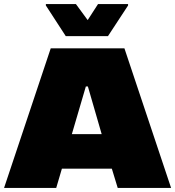

<svg xmlns="http://www.w3.org/2000/svg" viewBox="-29 -926 863 946"><path d="M-9 0 221 -688H584L814 0H551L522 -95H276L248 0ZM325 -265H472L404 -500H394ZM295 -748 197 -899V-906H345L403 -827L454 -906H602V-899L503 -748Z"/></svg>

Font: Saira Expanded Black
Style: Regular
Weight: 900
Width: 7
Designer: Hector Gatti with collaboration of the Omnibus-Type team
Foundry: Omnibus-Type
Version: Version 1.101